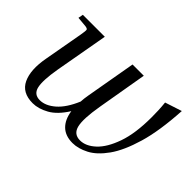

<svg xmlns="http://www.w3.org/2000/svg" viewBox="-93 -742 989 989"><g transform="rotate(45 402.0 -247.5)"><path d="M769 -505Q760 -352 730.5 -252Q701 -152 660 -94.5Q619 -37 573.5 -13.5Q528 10 487 10Q435 10 405 -19Q375 -48 367 -102Q328 -40 283 -15Q238 10 197 10Q120 10 93 -47.5Q66 -105 84 -202L122 -414Q128 -448 126 -454.5Q124 -461 108 -463L53 -468L58 -495H218L166 -203Q150 -110 159.5 -68.5Q169 -27 212 -27Q253 -27 294 -62.5Q335 -98 366 -171Q367 -193 372 -221L420 -495H502L455 -222Q437 -117 448 -72Q459 -27 505 -27Q547 -27 587.5 -64.5Q628 -102 655 -178.5Q682 -255 682 -372Q682 -396 681 -421.5Q680 -447 677 -475Z"/></g></svg>

Font: Inria Serif
Style: Italic
Weight: 400
Italic angle: -10°
Designer: Black Foundry Team
Foundry: Black Foundry
Version: Version 1.000; ttfautohint (v1.8.3)